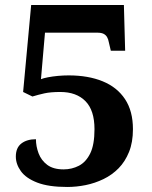

<svg xmlns="http://www.w3.org/2000/svg" viewBox="-20 -734 605 764"><path d="M248 10Q173 10 128 -7.5Q83 -25 63 -53Q43 -81 43 -111Q43 -146 65 -163Q87 -180 123 -180Q123 -152 133.5 -124Q144 -96 168 -78Q192 -60 233 -60Q266 -60 294 -74.5Q322 -89 339 -123.5Q356 -158 356 -220Q356 -295 320 -331.5Q284 -368 220 -368Q181 -368 156.5 -362.5Q132 -357 109 -350L72 -368L104 -714H473L478 -532H421L413 -566Q411 -578 406 -586.5Q401 -595 392 -599.5Q383 -604 367 -604H159L143 -419Q153 -423 171 -426.5Q189 -430 210.5 -432Q232 -434 253 -434Q331 -434 388.5 -410.5Q446 -387 477.5 -339.5Q509 -292 509 -220Q509 -168 493.5 -129.5Q478 -91 452 -64.5Q426 -38 392 -21.5Q358 -5 321 2.5Q284 10 248 10Z"/></svg>

Font: Noto Serif Myanmar
Style: Regular
Weight: 400
Designer: Ben Mitchell and the Monotype Design Team
Foundry: Monotype Imaging Inc.
Version: Version 2.106